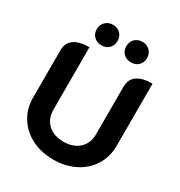

<svg xmlns="http://www.w3.org/2000/svg" viewBox="-208 -1044 1117 1194"><g transform="rotate(30 350.0 -447.0)"><path d="M50 -261V-603Q50 -655 87.5 -682Q125 -709 197 -709V-261Q197 -196 238.5 -157.5Q280 -119 350 -119Q420 -119 461.5 -157.5Q503 -196 503 -261V-603Q503 -655 540.5 -682Q578 -709 650 -709V-261Q650 -184 611.5 -122Q573 -60 504.5 -25.5Q436 9 350 9Q264 9 195.5 -25.5Q127 -60 88.5 -122Q50 -184 50 -261ZM180 -829Q180 -861 201 -882Q222 -903 255 -903Q288 -903 308.5 -882Q329 -861 329 -829Q329 -797 308.5 -776.5Q288 -756 255 -756Q222 -756 201 -776.5Q180 -797 180 -829ZM392 -829Q392 -862 413 -882.5Q434 -903 467 -903Q499 -903 520 -882Q541 -861 541 -829Q541 -797 520.5 -776.5Q500 -756 467 -756Q434 -756 413 -776.5Q392 -797 392 -829Z"/></g></svg>

Font: K2D ExtraBold
Style: Regular
Weight: 800
Designer: Katatrad Aksorn Co.,Ltd.
Foundry: Cadson Demak Co.,Ltd.
Version: Version 1.000; ttfautohint (v1.6)